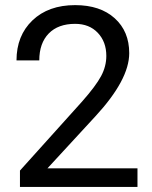

<svg xmlns="http://www.w3.org/2000/svg" viewBox="-20 -741 602 761"><path d="M524.9 0H59.1V-64.9L305.2 -338.4Q359.9 -400.4 380.6 -439.2Q401.4 -478 401.4 -519.5Q401.4 -575.2 367.7 -610.8Q334 -646.5 277.8 -646.5Q210.4 -646.5 173.1 -608.2Q135.7 -569.8 135.7 -501.5H45.4Q45.4 -599.6 108.6 -660.2Q171.9 -720.7 277.8 -720.7Q377 -720.7 434.6 -668.7Q492.2 -616.7 492.2 -530.3Q492.2 -425.3 358.4 -280.3L168 -73.7H524.9Z"/></svg>

Font: SteelSelectRoboto
Style: Roboto-Regular
Weight: 400
Designer: Google
Version: Version 2.137; 2017